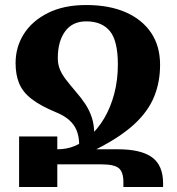

<svg xmlns="http://www.w3.org/2000/svg" viewBox="-20 -744 705 764"><path d="M56 0V-201H208V0ZM471 0V-19Q471 -60 452.5 -75Q434 -90 384 -90H132V-150H449Q541 -150 585 -118Q629 -86 629 -14V0ZM295 -168Q295 -199 285.5 -223.5Q276 -248 255 -266.5Q234 -285 201 -298Q141 -323 106 -350Q71 -377 56.5 -411.5Q42 -446 42 -493Q42 -557 75 -609Q108 -661 171 -692.5Q234 -724 323 -724Q414 -724 479.5 -695.5Q545 -667 581 -614Q617 -561 617 -486Q617 -417 593 -358.5Q569 -300 513.5 -249Q458 -198 363 -150H208Q246 -150 277 -163Q308 -176 335 -200Q369 -230 394.5 -273Q420 -316 434.5 -370.5Q449 -425 449 -487Q449 -582 417 -620.5Q385 -659 323 -659Q268 -659 239 -619Q210 -579 210 -513Q210 -488 218.5 -467.5Q227 -447 243 -426.5Q259 -406 281 -380Q303 -355 319.5 -330Q336 -305 345.5 -276Q355 -247 355 -209Z"/></svg>

Font: Noto Serif Armenian
Style: Bold
Weight: 700
Version: Version 2.007